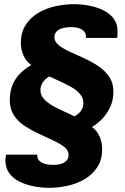

<svg xmlns="http://www.w3.org/2000/svg" viewBox="-20 -716 599 921"><path d="M216 185Q180 185 143 178Q106 171 75 156Q44 141 25 115.5Q6 90 6 53Q6 44 7 38Q8 32 9 26H159Q159 28 159 30Q159 32 159 34Q160 47 170 56.5Q180 66 197 70.5Q214 75 235 75Q255 75 271.5 70.5Q288 66 298.5 55Q309 44 309 27Q309 5 288.5 -11Q268 -27 236 -42Q204 -57 168 -73.5Q132 -90 99.5 -111Q67 -132 47 -162.5Q27 -193 27 -235Q27 -279 41 -311Q55 -343 78.5 -365.5Q102 -388 130 -404Q106 -421 93 -449.5Q80 -478 80 -509Q80 -561 103.5 -597Q127 -633 165 -655Q203 -677 248 -686.5Q293 -696 335 -696Q371 -696 407.5 -689Q444 -682 475 -667Q506 -652 525 -627Q544 -602 544 -565Q544 -556 543.5 -548.5Q543 -541 542 -534H392Q392 -536 392 -539Q392 -542 392 -543Q392 -556 383 -566Q374 -576 357.5 -581Q341 -586 320 -586Q300 -586 282 -581.5Q264 -577 252.5 -566Q241 -555 241 -538Q241 -516 261.5 -499.5Q282 -483 314.5 -468Q347 -453 382.5 -437Q418 -421 450.5 -399.5Q483 -378 503.5 -348Q524 -318 524 -277Q524 -233 507 -199Q490 -165 466.5 -142Q443 -119 421 -107Q445 -90 457.5 -61.5Q470 -33 470 -1Q470 51 446.5 86.5Q423 122 385 144Q347 166 302.5 175.5Q258 185 216 185ZM336 -158Q347 -163 357 -171.5Q367 -180 373.5 -193Q380 -206 380 -223Q380 -247 362.5 -266.5Q345 -286 318.5 -300.5Q292 -315 265 -327Q238 -339 218 -349Q207 -345 196.5 -334.5Q186 -324 180 -311.5Q174 -299 174 -284Q174 -259 191.5 -240.5Q209 -222 235.5 -207Q262 -192 289 -180.5Q316 -169 336 -158Z"/></svg>

Font: Chivo Medium ExtraBold
Style: Italic
Weight: 800
Italic angle: -8.05°
Version: Version 2.002